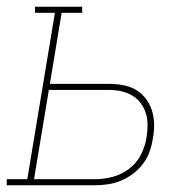

<svg xmlns="http://www.w3.org/2000/svg" viewBox="-57 -550 577 570"><path d="M-37 0V-18H24L106 -512H47V-530H187V-512H126L91 -301H268Q289 -301 309.5 -297Q330 -293 347 -283Q364 -273 376 -257Q388 -241 394 -222Q400 -203 400.5 -181.5Q401 -160 397 -140Q394 -120 387.5 -101Q381 -82 368.5 -65Q356 -48 339 -35Q322 -22 303 -14Q284 -6 264 -3Q244 0 225 0ZM44 -18H225Q251 -18 277.5 -25Q304 -32 326.5 -49Q349 -66 361.5 -91Q374 -116 378 -142Q381 -160 381 -178.5Q381 -197 376 -213.5Q371 -230 360.5 -244Q350 -258 335.5 -266.5Q321 -275 303.5 -279Q286 -283 268 -283H88Z"/></svg>

Font: Iosevka Curly Slab ThObl
Style: Regular
Weight: 100
Italic angle: -9°
Monospace: yes
Designer: Belleve Invis
Foundry: Belleve Invis
Version: Version 11.0.0; ttfautohint (v1.8.3)